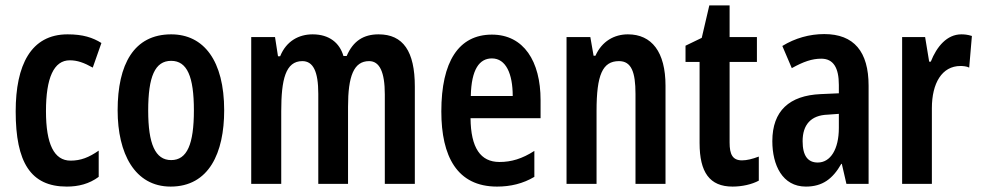

<svg xmlns="http://www.w3.org/2000/svg" viewBox="-20 -680 3628 710"><path d="M227 10C270 10 310 0 345 -26V-123C309 -98 279 -86 241 -86C180 -86 150 -147 150 -269C150 -392 179 -457 238 -457C266 -457 291 -448 323 -430L355 -521C323 -541 287 -553 230 -553C94 -553 38 -439 38 -268C38 -80 93 10 227 10Z M809 -272C809 -455 734 -553 613 -553C475 -553 415 -442 415 -272C415 -113 478 10 611 10C753 10 809 -115 809 -272ZM528 -271C528 -397 553 -455 613 -455C672 -455 697 -397 697 -272C697 -147 672 -88 613 -88C554 -88 528 -148 528 -271Z M1380 -553C1325 -553 1286 -529 1262 -473H1250C1236 -521 1198 -553 1136 -553C1086 -553 1039 -529 1016 -472H1008L997 -543H909V0H1020V-269C1020 -386 1036 -454 1098 -454C1138 -454 1157 -416 1157 -333V0H1267V-285C1267 -398 1288 -454 1345 -454C1384 -454 1403 -413 1403 -331V0H1514V-360C1514 -490 1471 -553 1380 -553Z M1799 -552C1676 -552 1612 -452 1612 -268C1612 -102 1670 10 1818 10C1868 10 1914 -1 1956 -26V-122C1911 -93 1871 -81 1827 -81C1757 -81 1721 -133 1720 -243H1979V-310C1979 -453 1917 -552 1799 -552ZM1799 -464C1851 -464 1876 -407 1876 -325H1721C1723 -424 1753 -464 1799 -464Z M2302 -553C2252 -553 2206 -528 2182 -474H2175L2163 -543H2075V0H2186V-270C2186 -403 2208 -454 2269 -454C2315 -454 2330 -413 2330 -333V0H2441V-363C2441 -488 2390 -553 2302 -553Z M2724 -87C2689 -87 2678 -109 2678 -153V-451H2779V-543H2678V-660H2603L2575 -540L2515 -511V-451H2567V-151C2567 -43 2604 10 2689 10C2724 10 2760 2 2786 -12V-101C2762 -92 2742 -87 2724 -87Z M3028 -554C2974 -554 2920 -539 2873 -510L2908 -428C2951 -452 2983 -463 3017 -463C3062 -463 3082 -429 3082 -366V-335L3015 -332C2899 -327 2836 -270 2836 -158C2836 -70 2873 10 2960 10C3021 10 3059 -18 3091 -74H3093L3110 0H3192V-363C3192 -489 3138 -554 3028 -554ZM3041 -256 3082 -259V-207C3082 -128 3051 -79 3004 -79C2968 -79 2948 -103 2948 -158C2948 -218 2978 -254 3041 -256Z M3535 -553C3482 -553 3444 -508 3422 -452H3416L3401 -543H3316V0H3426V-280C3426 -372 3463 -436 3532 -436C3540 -436 3555 -435 3564 -430L3574 -547C3558 -552 3546 -553 3535 -553Z"/></svg>

Font: Noto Sans Sinhala UI ExtraCondensed SemiBold
Style: Regular
Weight: 600
Width: 2
Designer: Jelle Bosma - Monotype Design Team
Foundry: Monotype Imaging Inc.
Version: Version 2.006